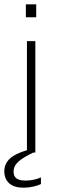

<svg xmlns="http://www.w3.org/2000/svg" viewBox="-30 -708 279 891"><path d="M134 0H95V-517H134ZM90 -688H138V-628H90ZM98 -12 131 -3Q79 21 56 41.5Q33 62 33 89Q33 109.5 46.2 119.8Q59.5 130 89 130Q111 130 131 125Q151 120 160 115V146Q147.5 152.5 125 157.8Q102.5 163 79 163Q34.5 163 12.2 142.2Q-10 121.5 -10 87Q-10 53 14.5 29.2Q39 5.5 98 -12Z"/></svg>

Font: Public Sans VF
Style: Regular
Weight: 400
Designer: Pablo Impallari, Rodrigo Fuenzalida (Modified by Dan O. Williams and USWDS)
Version: Version 1.003